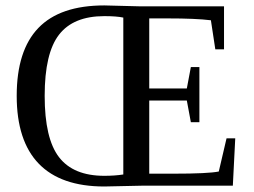

<svg xmlns="http://www.w3.org/2000/svg" viewBox="-20 -678 929 701"><path d="M496.1 0 360.8 2.9Q202.1 2.9 121.6 -80.3Q41 -163.6 41 -328.1Q41 -493.7 120.1 -575.9Q199.2 -658.2 360.8 -658.2L494.1 -654.8H797.9V-498H766.1L750 -604Q695.3 -610.8 591.8 -610.8H524.9V-355H662.1L676.8 -433.1H708V-231.9H676.8L662.1 -311H524.9V-43.9H613.8Q739.7 -43.9 778.8 -51.8L807.1 -172.9H838.9L830.1 0ZM360.8 -36.1Q398.9 -36.1 430.2 -41V-613.8Q405.8 -619.1 360.8 -619.1Q248 -619.1 195.6 -551.5Q143.1 -483.9 143.1 -328.1Q143.1 -171.9 195.6 -104Q248 -36.1 360.8 -36.1Z"/></svg>

Font: Tinos
Style: Regular
Weight: 400
Designer: Steve Matteson
Foundry: Monotype Imaging Inc.
Version: Version 1.23